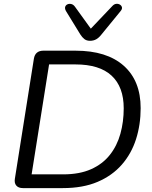

<svg xmlns="http://www.w3.org/2000/svg" viewBox="-20 -965 782 985"><path d="M97.7 0Q74.8 0 63.7 -12.9Q52.5 -25.7 56.4 -48.6L153.8 -663.7Q157.2 -684.6 169.6 -694.8Q182 -705 202.4 -705H367.5Q527.6 -705 614.6 -627.9Q701.6 -550.7 701.6 -410.4Q701.6 -325.4 677.9 -251.1Q654.2 -176.8 605 -120.4Q555.9 -64.1 480.9 -32.1Q405.9 0 302.3 0ZM142.2 -70.5H304.3Q388.1 -70.5 447.3 -97Q506.5 -123.4 543.5 -170.3Q580.6 -217.2 597.6 -278.6Q614.7 -340.1 614.7 -409.4Q614.7 -519.2 552.5 -576.9Q490.4 -634.5 367 -634.5H231.8ZM441.5 -755.7Q424.4 -755.7 412.9 -764.5Q401.5 -773.3 391.7 -788.9L318.5 -908.3Q311.7 -920.5 314.3 -929.5Q317 -938.5 325.8 -942.6Q334.6 -946.8 345.6 -944.3Q356.6 -941.9 364.9 -930.1L445.9 -818L557.2 -935Q566.1 -944.3 576.6 -945.3Q587 -946.3 595.3 -941.2Q603.6 -936.1 605.6 -927.5Q607.5 -919 599.2 -908.7L499.7 -787Q487 -770.9 473.3 -763.3Q459.6 -755.7 441.5 -755.7Z"/></svg>

Font: Nunito ExtraLight
Style: Italic
Weight: 200
Italic angle: -9°
Designer: Vernon Adams
Foundry: Vernon Adams
Version: Version 3.602